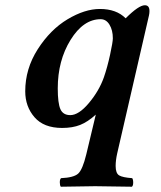

<svg xmlns="http://www.w3.org/2000/svg" viewBox="-20 -478 612 732"><path d="M410.2 -332Q410.2 -362.8 397.5 -383.8Q384.8 -404.8 363.8 -404.8Q297.9 -404.8 249 -325.9Q200.2 -247.1 200.2 -141.1Q200.2 -85 210.2 -62Q220.2 -39.1 248 -39.1Q280.3 -39.1 319.1 -85.4Q357.9 -131.8 376 -183.1Q389.2 -221.2 399.7 -269.5Q410.2 -317.9 410.2 -332ZM309.1 109.9 345.2 -41Q314.5 -13.2 285.6 -1.7Q256.8 9.8 216.8 9.8Q147 9.8 111.6 -31Q76.2 -71.8 76.2 -129.9Q76.2 -215.8 124 -290.5Q171.9 -365.2 237.5 -404.5Q303.2 -443.8 360.8 -443.8Q423.8 -443.8 459 -408.2Q508.8 -458 532.2 -458Q550.3 -458 549.8 -435.1Q549.8 -427.2 547.9 -418.9L426.8 106.9Q420.9 133.3 420.9 154.8Q420.9 182.6 434.3 190.7Q447.8 198.7 483.9 201.2Q487.8 206.1 487.8 218Q487.8 230 482.9 233.9Q382.8 231.9 342.8 231.9Q309.6 231.9 211.9 233.9Q208 229 208 217Q208 205.1 212.9 201.2Q260.7 199.2 277.8 184.1Q294.9 168.9 309.1 109.9Z"/></svg>

Font: Linux Libertine O
Style: Semibold Italic
Weight: 600
Italic angle: -11.5°
Designer: Philipp H. Poll
Foundry: Philipp H. Poll
Version: Version 5.1.2